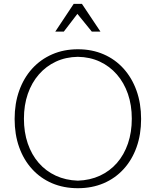

<svg xmlns="http://www.w3.org/2000/svg" viewBox="-20 -986 820 1011"><path d="M390 5Q315.5 5 254.2 -21.1Q193 -47.3 148.8 -95.9Q104.5 -144.5 80.8 -211.2Q57 -277.9 57 -359.5Q57 -441.1 81 -508.3Q105 -575.5 149.2 -624.4Q193.5 -673.2 254.8 -699.9Q316 -726.6 390 -726.6Q464.5 -726.6 525.5 -700.1Q586.5 -673.7 630.8 -624.6Q675 -575.5 699 -508.3Q723 -441.1 723 -359.5Q723 -277.9 699.2 -211.2Q675.5 -144.5 631.2 -95.9Q587 -47.3 525.8 -21.1Q464.5 5 390 5ZM390 -34.7Q454 -36.8 506.2 -60.9Q558.5 -85.1 596 -128.1Q633.5 -171.2 653.8 -230.4Q674 -289.5 674 -361Q674 -432.5 653.5 -491.7Q633 -550.8 595.2 -594.1Q557.5 -637.4 505.5 -661.6Q453.5 -685.8 390 -686.8Q326.5 -685.8 274.5 -661.6Q222.5 -637.4 184.8 -594.1Q147 -550.8 126.5 -491.7Q106 -432.5 106 -361Q106 -289.5 126.2 -230.4Q146.5 -171.2 184 -128.1Q221.5 -85.1 273.8 -60.9Q326 -36.8 390 -34.7ZM271 -819.5 368 -965.5H411.5L509 -819.5H463.5L387.5 -913L316 -819.5Z"/></svg>

Font: Russolo 10pt ExtraLight
Style: Regular
Weight: 200
Designer: Micah Stupak-Hahn
Version: Version 1.000